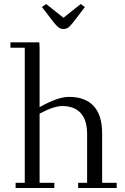

<svg xmlns="http://www.w3.org/2000/svg" viewBox="-20 -941 624 961"><path d="M32.2 -702.1V-729H176.8L178.2 -702.1V-404.8Q269.5 -456.1 325.2 -456.1Q406.7 -456.1 449 -410.2Q491.2 -364.3 491.2 -274.9V-25.9H564V0H371.1V-25.9H416V-270Q416 -340.3 383.8 -375.2Q351.6 -410.2 292 -410.2Q248 -410.2 178.2 -372.1V-25.9H252V0H58.1V-25.9H104V-702.1ZM189.9 -905.8 210.9 -920.9 297.9 -852.1 383.8 -920.9 404.8 -905.8 347.2 -830.1Q331.5 -810.5 321.8 -803.2Q312 -795.9 297.9 -795.9Q283.7 -795.9 273.7 -803.2Q263.7 -810.5 248 -830.1Z"/></svg>

Font: Dehuti
Style: Book
Weight: 400
Version: Version 1.2